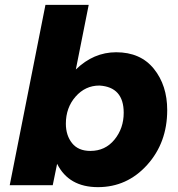

<svg xmlns="http://www.w3.org/2000/svg" viewBox="-20 -762 732 790"><path d="M383 8Q263 8 215 -88L197 0H20L167 -742H345L292 -476Q365 -547 458 -547Q558 -547 613 -479Q668 -411 668 -309Q668 -175 585.5 -83.5Q503 8 383 8ZM352 -141Q413 -141 451 -187.5Q489 -234 489 -298Q489 -404 389 -410Q331 -410 291 -364.5Q251 -319 251 -253Q251 -205 276.5 -173Q302 -141 352 -141Z"/></svg>

Font: Argentum Sans
Style: Bold Italic
Weight: 700
Italic angle: -11°
Designer: Julieta Ulanovsky (font), Cristiano Sobral (main changes and remaster)
Foundry: Julieta Ulanovsky (font), Cristiano Sobral (main changes and remaster)
Version: Version 2.007;June 15, 2022;FontCreator 14.0.0.2814 64-bit; 